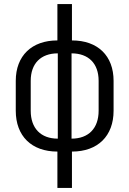

<svg xmlns="http://www.w3.org/2000/svg" viewBox="-20 -750 640 950"><path d="M336 180V0C464 0 542 -77 542 -202V-350C542 -474 464 -550 336 -550V-730H264V-550C137 -550 58 -474 58 -350V-202C58 -77 136 0 264 0V180ZM266 -64C182 -64 132 -115 132 -202V-350C132 -436 182 -486 266 -486ZM334 -486C418 -486 468 -436 468 -350V-202C468 -115 418 -64 334 -64Z"/></svg>

Font: Tekne LDO Light
Style: Regular
Weight: 300
Monospace: yes
Designer: Alessio Laiso, Mario Rullo, Paolo Rosset
Foundry: Alessio Laiso
Version: Version 1.000;hotconv 1.0.109;makeotfexe 2.5.65596